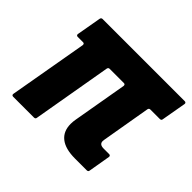

<svg xmlns="http://www.w3.org/2000/svg" viewBox="-133 -744 921 921"><g transform="rotate(45 327.5 -283.5)"><path d="M49 0Q44 0 41.5 -3Q39 -6 40 -11L110 -411V-413Q110 -422 101 -422H65Q60 -422 57.5 -425Q55 -428 56 -433L78 -558Q80 -567 89 -567H646Q651 -567 653.5 -564Q656 -561 655 -556L633 -431Q632 -422 622 -422H558Q549 -422 547 -413L504 -163Q503 -159 503 -153Q503 -131 532 -131H569Q574 -131 576.5 -128Q579 -125 578 -120L559 -9Q558 0 548 0H469Q403 0 369.5 -26.5Q336 -53 336 -103Q336 -119 339 -135L387 -411V-413Q387 -422 378 -422H282Q273 -422 271 -413L201 -9Q200 0 190 0Z"/></g></svg>

Font: Open Sauce Two Black Italic
Style: Regular
Weight: 900
Italic angle: -10°
Designer: Alfredo Marco Pradil
Foundry: Creative Sauce Fz LLC
Version: Version 1.477